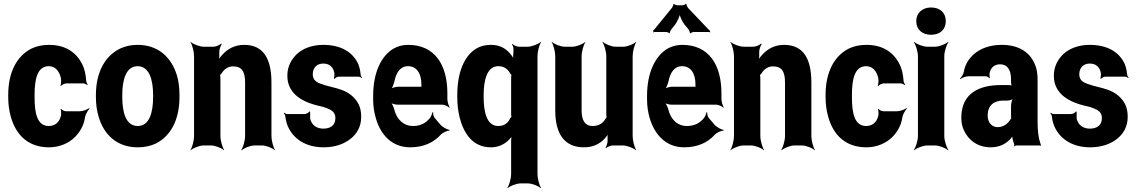

<svg xmlns="http://www.w3.org/2000/svg" viewBox="-20 -778 6090 1027"><path d="M165 -257V-271C165 -353 179 -424 241 -424C275 -424 298 -398 306 -359C308 -349 307 -326 303 -320L306 -318C310 -324 326 -332 336 -332H424C432 -332 442 -327 447 -323L449 -326C446 -330 441 -339 441 -347C439 -372 435 -396 427 -418C398 -491 337 -538 243 -538C206 -538 175 -531 148 -518C71 -479 24 -393 24 -271V-257C24 -220 29 -185 38 -153C65 -57 130 10 242 10C300 10 349 -13 381 -45C406 -70 429 -106 435 -152C438 -168 451 -189 459 -197L457 -200C447 -192 423 -183 407 -183H333C324 -183 310 -190 307 -196L304 -194C307 -188 308 -168 306 -159C298 -124 274 -104 241 -104C178 -104 165 -174 165 -257Z M493 -269V-259C493 -220 498 -185 508 -152C536 -58 605 10 717 10C753 10 785 3 813 -10C891 -49 940 -134 940 -259V-269C940 -308 936 -343 926 -376C897 -470 828 -538 716 -538C680 -538 650 -531 622 -518C543 -479 493 -394 493 -269ZM799 -269V-259C799 -176 779 -104 717 -104C654 -104 634 -175 634 -259V-269C634 -351 654 -424 716 -424C778 -424 799 -352 799 -269Z M1227 -423C1272 -423 1291 -397 1291 -337V-50C1291 -26 1280 11 1271 24L1273 26C1285 14 1319 0 1342 0H1381C1404 0 1438 14 1450 26L1451 24C1442 11 1432 -26 1432 -50V-336C1432 -460 1392 -538 1286 -538C1236 -538 1199 -517 1171 -487C1161 -477 1148 -460 1144 -450L1148 -448C1152 -459 1154 -478 1153 -493V-498C1152 -511 1160 -534 1166 -542L1163 -545C1156 -537 1134 -528 1121 -528H1071C1048 -528 1012 -542 1000 -554L999 -552C1008 -539 1018 -502 1018 -478V-50C1018 -26 1008 11 999 24L1000 26C1012 14 1047 0 1070 0H1108C1131 0 1166 14 1178 26L1179 24C1170 11 1159 -26 1159 -50V-359C1159 -362 1158 -378 1156 -379L1154 -375C1156 -374 1163 -383 1165 -385C1178 -407 1199 -423 1227 -423Z M1710 -90C1675 -90 1648 -107 1639 -143V-180L1635 -182C1632 -175 1618 -168 1609 -168H1516C1510 -168 1504 -172 1501 -175L1498 -172C1501 -169 1506 -162 1506 -157C1508 -139 1512 -122 1519 -104C1549 -34 1617 10 1711 10C1772 10 1822 -8 1857 -37C1887 -61 1912 -99 1912 -152C1912 -178 1908 -200 1899 -219C1880 -257 1848 -282 1808 -297C1777 -309 1729 -317 1698 -329C1675 -337 1653 -349 1653 -380C1653 -418 1677 -438 1709 -438C1740 -438 1761 -422 1768 -390C1770 -382 1768 -364 1766 -358L1769 -356C1773 -361 1784 -368 1793 -368H1897C1903 -368 1911 -364 1915 -361L1917 -364C1913 -367 1909 -374 1909 -380C1907 -400 1903 -419 1896 -436C1866 -502 1800 -538 1709 -538C1649 -538 1601 -519 1568 -489C1541 -463 1517 -425 1517 -374C1517 -351 1521 -331 1529 -314C1556 -256 1616 -229 1680 -213C1699 -209 1715 -205 1727 -200C1751 -190 1774 -180 1774 -146C1774 -106 1745 -90 1710 -90Z M2163 -538C2134 -538 2108 -531 2085 -518C2019 -479 1976 -390 1976 -265V-246C1976 -211 1981 -178 1990 -147C2016 -55 2078 10 2174 10C2246 10 2300 -16 2337 -57C2348 -69 2373 -80 2384 -79L2385 -83C2373 -84 2347 -98 2336 -111L2306 -146C2299 -154 2296 -169 2297 -177L2293 -178C2292 -170 2285 -153 2279 -146C2258 -120 2229 -104 2190 -104C2138 -104 2102 -140 2089 -192C2086 -206 2076 -226 2069 -233L2068 -229C2076 -223 2095 -218 2109 -218H2346C2358 -218 2376 -209 2383 -202L2385 -204C2380 -212 2373 -234 2373 -248V-278C2373 -434 2304 -538 2163 -538ZM2234 -326V-320C2234 -317 2234 -311 2236 -310L2238 -312C2237 -314 2232 -314 2230 -314H2109C2096 -314 2076 -308 2068 -301L2070 -297C2078 -305 2086 -328 2090 -344C2099 -389 2121 -424 2162 -424C2208 -424 2234 -387 2234 -326Z M2727 -455 2731 -456C2728 -466 2717 -482 2708 -492C2684 -520 2652 -538 2606 -538C2577 -538 2551 -532 2529 -519C2461 -479 2426 -387 2426 -269V-259C2426 -220 2430 -185 2438 -152C2460 -64 2509 10 2605 10C2646 10 2678 -6 2701 -29C2709 -37 2721 -50 2724 -59L2720 -60C2716 -52 2714 -36 2714 -24V153C2714 177 2703 214 2694 227L2695 229C2707 217 2742 203 2765 203H2803C2826 203 2861 217 2873 229L2874 227C2865 214 2855 177 2855 153V-478C2855 -502 2865 -539 2874 -552L2873 -554C2860 -542 2824 -528 2801 -528H2757C2745 -528 2727 -536 2721 -543L2718 -540C2736 -522 2719 -481 2727 -455ZM2645 -424C2676 -424 2696 -409 2709 -385C2711 -383 2717 -375 2718 -376L2716 -379C2715 -378 2714 -364 2714 -361V-168C2714 -166 2715 -152 2716 -151L2718 -155C2717 -156 2711 -147 2709 -145C2696 -119 2677 -104 2645 -104C2584 -104 2567 -178 2567 -259V-269C2567 -349 2585 -424 2645 -424Z M3149 -104C3110 -104 3091 -134 3091 -186V-478C3091 -502 3102 -539 3111 -552L3110 -554C3098 -542 3063 -528 3040 -528H3002C2979 -528 2944 -542 2932 -554L2931 -552C2940 -539 2950 -502 2950 -478V-187C2950 -64 2998 10 3103 10C3152 10 3187 -8 3213 -35C3222 -45 3235 -60 3238 -70L3235 -72C3230 -62 3229 -43 3230 -29V-27C3231 -15 3224 5 3219 12L3221 15C3227 8 3246 0 3258 0H3311C3334 0 3369 14 3382 26L3383 24C3374 11 3364 -26 3364 -50V-478C3364 -502 3374 -539 3383 -552L3382 -554C3370 -542 3336 -528 3313 -528H3274C3251 -528 3217 -542 3205 -554L3203 -552C3212 -539 3223 -502 3223 -478V-167C3223 -164 3224 -150 3226 -148L3228 -152C3226 -153 3220 -145 3219 -143C3205 -118 3183 -104 3149 -104Z M3629 -538C3600 -538 3574 -531 3551 -518C3485 -479 3441 -390 3441 -265V-246C3441 -211 3446 -178 3455 -147C3482 -55 3544 10 3640 10C3712 10 3766 -16 3803 -57C3814 -69 3839 -80 3850 -79L3851 -83C3839 -84 3813 -98 3802 -111L3772 -146C3765 -154 3762 -169 3763 -177L3759 -178C3758 -170 3751 -153 3745 -146C3724 -120 3694 -104 3655 -104C3602 -104 3568 -140 3555 -192C3552 -206 3541 -226 3534 -233L3533 -229C3541 -223 3560 -218 3574 -218H3812C3824 -218 3842 -209 3849 -202L3851 -204C3846 -212 3839 -234 3839 -248V-278C3839 -434 3770 -538 3629 -538ZM3700 -326V-320C3700 -317 3700 -311 3702 -310L3704 -312C3703 -314 3698 -314 3696 -314H3574C3561 -314 3541 -308 3533 -301L3535 -297C3543 -305 3552 -328 3556 -344C3565 -389 3587 -424 3628 -424C3674 -424 3700 -387 3700 -326ZM3775 -615 3660 -736C3657 -740 3650 -753 3652 -756L3648 -758C3646 -754 3637 -750 3633 -750H3601C3597 -750 3587 -754 3585 -757L3582 -756C3583 -753 3577 -740 3575 -737L3478 -618C3477 -617 3476 -617 3475 -617L3474 -614C3474 -613 3475 -612 3475 -611C3475 -609 3474 -607 3473 -606L3475 -604C3476 -605 3476 -607 3478 -607H3544C3548 -607 3558 -603 3560 -600L3563 -601C3561 -604 3568 -617 3570 -620L3591 -646C3602 -661 3618 -694 3618 -710H3614C3614 -694 3630 -660 3642 -646L3663 -621C3665 -617 3672 -604 3670 -601L3673 -599C3674 -603 3687 -607 3692 -607H3774C3775 -607 3776 -605 3777 -604L3780 -607C3779 -608 3777 -609 3777 -610C3777 -611 3778 -611 3779 -612L3777 -615Z M4115 -423C4160 -423 4179 -397 4179 -337V-50C4179 -26 4168 11 4159 24L4161 26C4173 14 4207 0 4230 0H4269C4292 0 4326 14 4338 26L4339 24C4330 11 4320 -26 4320 -50V-336C4320 -460 4280 -538 4174 -538C4124 -538 4087 -517 4059 -487C4049 -477 4036 -460 4032 -450L4036 -448C4040 -459 4042 -478 4041 -493V-498C4040 -511 4048 -534 4054 -542L4051 -545C4044 -537 4022 -528 4009 -528H3959C3936 -528 3900 -542 3888 -554L3887 -552C3896 -539 3906 -502 3906 -478V-50C3906 -26 3896 11 3887 24L3888 26C3900 14 3935 0 3958 0H3996C4019 0 4054 14 4066 26L4067 24C4058 11 4047 -26 4047 -50V-359C4047 -362 4046 -378 4044 -379L4042 -375C4044 -374 4051 -383 4053 -385C4066 -407 4087 -423 4115 -423Z M4537 -257V-271C4537 -353 4551 -424 4613 -424C4647 -424 4670 -398 4678 -359C4680 -349 4679 -326 4675 -320L4678 -318C4682 -324 4698 -332 4708 -332H4796C4804 -332 4814 -327 4819 -323L4821 -326C4818 -330 4813 -339 4813 -347C4811 -372 4807 -396 4799 -418C4770 -491 4709 -538 4615 -538C4578 -538 4547 -531 4520 -518C4443 -479 4396 -393 4396 -271V-257C4396 -220 4401 -185 4410 -153C4437 -57 4502 10 4614 10C4672 10 4721 -13 4753 -45C4778 -70 4801 -106 4807 -152C4810 -168 4823 -189 4831 -197L4829 -200C4819 -192 4795 -183 4779 -183H4705C4696 -183 4682 -190 4679 -196L4676 -194C4679 -188 4680 -168 4678 -159C4670 -124 4646 -104 4613 -104C4550 -104 4537 -174 4537 -257Z M5031 -50V-478C5031 -502 5043 -539 5053 -552L5051 -554C5039 -542 5003 -528 4980 -528H4941C4918 -528 4882 -542 4870 -554L4868 -552C4878 -539 4890 -502 4890 -478V-50C4890 -26 4878 11 4868 24L4870 26C4882 14 4918 0 4941 0H4980C5003 0 5039 14 5051 26L5053 24C5043 11 5031 -26 5031 -50ZM4960 -592C5007 -592 5039 -619 5039 -665C5039 -711 5007 -738 4960 -738C4914 -738 4881 -709 4881 -665C4881 -619 4914 -592 4960 -592Z M5530 -128V-352C5530 -383 5526 -410 5516 -433C5488 -501 5427 -538 5338 -538C5275 -538 5224 -519 5189 -488C5165 -467 5143 -436 5136 -397C5134 -382 5123 -365 5115 -358L5117 -355C5125 -362 5146 -370 5161 -370H5251C5259 -370 5270 -364 5273 -359L5275 -361C5273 -366 5272 -383 5274 -390C5281 -419 5302 -434 5329 -434C5369 -434 5388 -404 5388 -353V-338C5388 -331 5390 -318 5394 -314L5397 -317C5394 -321 5382 -323 5376 -323H5334C5217 -323 5122 -279 5122 -148C5122 -125 5126 -104 5134 -85C5158 -30 5208 10 5279 10C5329 10 5365 -11 5389 -40C5392 -44 5397 -50 5398 -54L5394 -55C5393 -51 5395 -43 5396 -37C5398 -26 5401 -16 5405 -7C5406 -5 5405 1 5404 3L5407 5C5408 3 5412 0 5415 0H5542C5544 0 5545 2 5546 3L5548 1C5547 0 5546 -2 5546 -4C5546 -5 5548 -7 5548 -7L5545 -10C5534 -43 5530 -80 5530 -128ZM5263 -159C5263 -218 5300 -240 5347 -240H5369C5380 -240 5399 -246 5404 -253L5401 -256C5394 -249 5388 -225 5388 -211V-162C5388 -159 5388 -145 5390 -143L5393 -146C5391 -148 5386 -141 5384 -138C5370 -115 5346 -98 5316 -98C5286 -98 5263 -122 5263 -159Z M5810 -90C5775 -90 5748 -107 5739 -143V-180L5735 -182C5732 -175 5718 -168 5709 -168H5616C5610 -168 5604 -172 5601 -175L5598 -172C5601 -169 5606 -162 5606 -157C5608 -139 5612 -122 5619 -104C5649 -34 5717 10 5811 10C5872 10 5922 -8 5957 -37C5987 -61 6012 -99 6012 -152C6012 -178 6008 -200 5999 -219C5980 -257 5948 -282 5908 -297C5877 -309 5829 -317 5798 -329C5775 -337 5753 -349 5753 -380C5753 -418 5777 -438 5809 -438C5840 -438 5861 -422 5868 -390C5870 -382 5868 -364 5866 -358L5869 -356C5873 -361 5884 -368 5893 -368H5997C6003 -368 6011 -364 6015 -361L6017 -364C6013 -367 6009 -374 6009 -380C6007 -400 6003 -419 5996 -436C5966 -502 5900 -538 5809 -538C5749 -538 5701 -519 5668 -489C5641 -463 5617 -425 5617 -374C5617 -351 5621 -331 5629 -314C5656 -256 5716 -229 5780 -213C5799 -209 5815 -205 5827 -200C5851 -190 5874 -180 5874 -146C5874 -106 5845 -90 5810 -90Z"/></svg>

Font: Asimov
Style: EdgeExtreme
Weight: 500
Designer: Google
Version: Version 2.000980: 2014